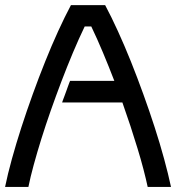

<svg xmlns="http://www.w3.org/2000/svg" viewBox="-20 -736 693 756"><path d="M561.5 0Q554.7 -31.7 544.7 -70.1Q534.7 -108.4 521.7 -150.9Q508.8 -193.4 493.7 -239.5Q478.5 -285.6 461.9 -332.5H224.6Q225.1 -334.5 227.5 -341.1Q230 -347.7 233.4 -356.7Q236.8 -365.7 240.5 -376Q244.1 -386.2 247.3 -395Q250.5 -403.8 252.9 -410.2Q255.4 -416.5 255.9 -417.5H430.2Q408.2 -474.6 385.5 -528.8Q362.8 -583 339.4 -631.8H313.5Q290 -583 266.8 -527.8Q243.7 -472.7 221.9 -415.5Q200.2 -358.4 179.9 -300.8Q159.7 -243.2 142.8 -189.2Q126 -135.3 112.8 -86.9Q99.6 -38.6 91.8 0H0Q10.3 -50.3 26.9 -110.4Q43.5 -170.4 64.2 -234.6Q85 -298.8 108.9 -365Q132.8 -431.2 158 -493.9Q183.1 -556.6 209 -613.3Q234.9 -669.9 259.3 -715.8H394Q418.5 -669.9 444.3 -613.3Q470.2 -556.6 495.4 -493.9Q520.5 -431.2 544.4 -365Q568.4 -298.8 589.1 -234.6Q609.9 -170.4 626.2 -110.4Q642.6 -50.3 653.3 0Z"/></svg>

Font: Arian AMU
Style: Regular
Weight: 400
Designer: Ruben Hakobyan (Tarumian)
Foundry: Ruben Hakobyan (Tarumian)
Version: Version 4.003